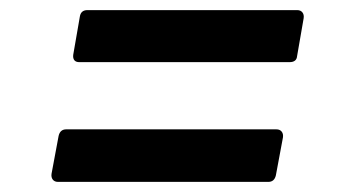

<svg xmlns="http://www.w3.org/2000/svg" viewBox="-20 -538 680 380"><path d="M137 -415Q130 -415 127 -419Q124 -423 125 -430L138 -505Q140 -518 153 -518H568Q575 -518 578.5 -513.5Q582 -509 581 -502L568 -427Q567 -415 553 -415ZM95 -178Q88 -178 84.5 -182.5Q81 -187 82 -194L96 -269Q99 -282 111 -282H527Q534 -282 537.5 -277.5Q541 -273 540 -266L526 -191Q523 -178 511 -178Z"/></svg>

Font: Open Sauce Two SemiBold Italic
Style: Regular
Weight: 600
Italic angle: -10°
Designer: Alfredo Marco Pradil
Foundry: Creative Sauce Fz LLC
Version: Version 1.477